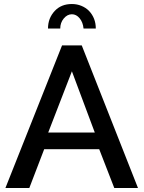

<svg xmlns="http://www.w3.org/2000/svg" viewBox="-20 -936 715 956"><path d="M396 -794H457Q457 -846 423 -882Q407 -898 385 -907Q363 -916 338 -916Q285 -916 253 -882Q219 -846 219 -794H280Q280 -823 297.5 -844Q315 -865 338 -865Q360 -865 376.5 -845Q393 -825 396 -794ZM126 0 200 -193H474L549 0H667L387 -710H289L7 0ZM338 -581 452 -276H220Z"/></svg>

Font: RT Raleway SemiBold
Style: Regular
Weight: 400
Designer: Matt McInerney, Pablo Impallari, Rodrigo Fuenzalida — Edited by Milan Moffatt in April 2016
Foundry: Matt McInerney, Pablo Impallari, Rodrigo Fuenzalida — Edited by Milan Moffatt in April 2016
Version: Version 3.001